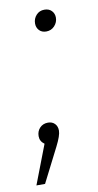

<svg xmlns="http://www.w3.org/2000/svg" viewBox="-95 -501 348 683"><g transform="rotate(-10 79.5 -159.5)"><path d="M109.9 -387.2Q93.8 -387.2 84.5 -397.2Q75.2 -407.2 75.2 -421.9Q75.2 -439.5 86.7 -452.1Q98.1 -464.8 116.2 -464.8Q132.8 -464.8 142.3 -454.8Q151.9 -444.8 151.9 -430.2Q151.9 -413.1 139.9 -400.1Q127.9 -387.2 109.9 -387.2ZM59.1 -66.9Q74.2 -66.9 83.5 -57.4Q92.8 -47.9 92.8 -32.2Q92.8 -14.6 74.2 22L11.2 146H-20L34.2 4.9Q18.1 -6.3 18.1 -24.9Q18.1 -43 29.5 -54.9Q41 -66.9 59.1 -66.9Z"/></g></svg>

Font: Fira Sans Compressed ExtraLight
Style: Italic
Weight: 250
Width: 3
Italic angle: -8°
Designer: Carrois Corporate & Edenspiekermann AG
Foundry: Carrois Corporate GbR & Edenspiekermann AG
Version: Version 4.203;PS 004.203;hotconv 1.0.88;makeotf.lib2.5.64775